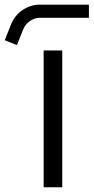

<svg xmlns="http://www.w3.org/2000/svg" viewBox="-98 -787 394 807"><path d="M85.5 0H163.6V-574.9H85.5ZM-0.5 -663.6Q8.7 -685.7 28.3 -699Q47.8 -712.3 71.7 -712.3H275.7V-767.5H71.7Q30.8 -767.9 -3 -744.9Q-36.8 -722 -51.5 -684.3L-78.1 -618.1L-26.7 -597.4Z"/></svg>

Font: Arad
Style: Regular
Weight: 400
Designer: Mohammad Darvishi
Version: Version 1.010;September 21, 2024;FontCreator 15.0.0.2992 64-